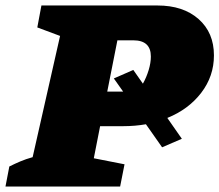

<svg xmlns="http://www.w3.org/2000/svg" viewBox="-63 -680 800 700"><path d="M-43 0 -29 -73Q-9 -83 11 -91.5Q31 -100 56 -107L156 -549L73 -580L88 -660H511Q605 -660 661 -610.5Q717 -561 717 -478Q717 -402 670.5 -341.5Q624 -281 547 -250L600 -174L528 -143L469 -227Q429 -220 387 -220H302L279 -103L391 -81L375 0ZM423 -425 458 -375Q471 -398 479 -424.5Q487 -451 487 -474Q487 -533 423 -533H365L328 -346H386L352 -394Z"/></svg>

Font: Piazzolla SC Black
Style: Italic
Weight: 900
Italic angle: -11.3°
Designer: Juan Pablo del Peral
Foundry: Huerta Tipografica
Version: Version 1.330